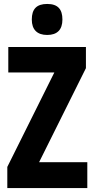

<svg xmlns="http://www.w3.org/2000/svg" viewBox="-20 -952 479 972"><path d="M219 -932C165 -932 141 -906 141 -853C141 -802 168 -775 219 -775C270 -775 296 -802 296 -853C296 -905 273 -932 219 -932ZM422 0V-131H178L415 -607V-714H22V-585H255L17 -107V0Z"/></svg>

Font: Noto Sans Kannada ExtraCondensed ExtraBold
Style: Regular
Weight: 800
Width: 2
Designer: Jelle Bosma - Monotype Design Team
Foundry: Monotype Imaging Inc.
Version: Version 2.005